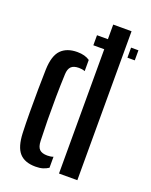

<svg xmlns="http://www.w3.org/2000/svg" viewBox="-150 -881 764 969"><g transform="rotate(20 232.0 -396.0)"><path d="M286.5 0V-667.5H228V-721.5H286.5V-800H385V0ZM411 -667.5V-721.5H450.5V-667.5ZM44.5 -129Q42.5 -178.5 42.2 -240.8Q42 -303 42.5 -364Q43 -425 44.5 -471Q47 -545.5 77.8 -576.8Q108.5 -608 164.5 -608Q206 -608 231.5 -590V-530Q217 -535.5 199.5 -535.5Q170.5 -535.5 157.5 -522.2Q144.5 -509 143.5 -481Q141 -421.5 140.2 -358Q139.5 -294.5 140.2 -234Q141 -173.5 143 -123.5Q144 -91 157.5 -78Q171 -65 199.5 -65Q218 -65 231.5 -70V-11Q218 -2 201.5 3Q185 8 162.5 8Q104.5 8 76 -23.8Q47.5 -55.5 44.5 -129Z"/></g></svg>

Font: Big Shoulders Stencil Text SemiBold
Style: Regular
Weight: 600
Designer: Patric King
Foundry: XO Type Co
Version: Version 1.000